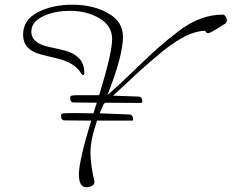

<svg xmlns="http://www.w3.org/2000/svg" viewBox="-20 -760 983 815"><path d="M545 -252Q545 -248 541 -248H392Q364 -167 364 -114Q364 -61 381 11Q381 33 346 35Q315 35 315 -21Q315 -77 367 -248L254 -249Q239 -249 239 -270Q239 -276 245 -278Q251 -280 297 -280Q343 -280 377 -279Q381 -294 391 -324L293 -325Q278 -325 278 -346Q278 -352 284 -354Q290 -356 313 -356H401Q456 -536 456 -593.5Q456 -651 402 -682.5Q348 -714 278.5 -714Q209 -714 161 -690Q113 -666 113 -626Q113 -575 192 -560Q225 -553 258.5 -544.5Q292 -536 315 -513Q338 -490 338 -450Q338 -441 331 -441L325 -447Q301 -494 215 -514Q182 -521 150 -530Q78 -550 78 -612.5Q78 -675 139.5 -707.5Q201 -740 287.5 -740Q374 -740 438 -704.5Q502 -669 502 -604Q502 -524 436 -356Q482 -396 545.5 -457.5Q609 -519 648 -554Q687 -589 736 -626Q828 -698 926 -698Q932 -698 937.5 -690Q943 -682 943 -673Q943 -664 935 -659Q927 -654 915.5 -647Q904 -640 895 -634Q870 -619 863.5 -619Q857 -619 854.5 -624Q852 -629 849 -629Q778 -629 670 -542Q611 -493 575 -460.5Q539 -428 460 -354L569 -350Q584 -349 584 -328Q584 -323 575 -323Q495 -323 426 -324L420 -318L403 -279L530 -274Q545 -273 545 -252Z"/></svg>

Font: Mrs Saint Delafield
Style: Regular
Weight: 400
Designer: Alejandro Paul
Foundry: Alejandro Paul
Version: Version 1.001